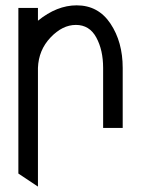

<svg xmlns="http://www.w3.org/2000/svg" viewBox="-20 -479 528 719"><path d="M122.1 219.7 48.8 170.9V-449.2H122.1V-401.4Q192.9 -459 267.1 -459Q348.1 -459 393.8 -390.4Q439.5 -321.8 439.5 -224.6V0H366.2V-224.6Q366.2 -291.5 340.6 -338.6Q314.9 -385.7 264.2 -385.7Q213.9 -385.7 169.2 -338.6Q124.5 -291.5 122.1 -224.6Z"/></svg>

Font: Catrinity
Style: Regular
Weight: 400
Designer: Alexander Lange
Foundry: High-Logic / Made with FontCreator
Version: Version 2.090;May 20, 2024;FontCreator 15.0.0.2974 64-bit